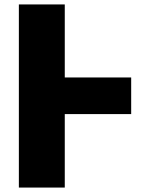

<svg xmlns="http://www.w3.org/2000/svg" viewBox="-20 -845 676 865"><path d="M271.8 -825H65V0H271.8V-331H571V-496H271.8Z"/></svg>

Font: Hussar
Style: BdWide
Weight: 700
Foundry: Cannot Into Space Fonts
Version: Version 2.00